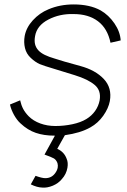

<svg xmlns="http://www.w3.org/2000/svg" viewBox="-20 -598 572 867"><path d="M476 -141.5Q470 -109 446 -75Q422.5 -42 388.5 -23Q365.5 -10 336.8 -1.2Q308 7.5 273 12.5L238.5 74Q269.5 87.5 281 119Q288.5 136 284.5 159.5Q279.5 188.5 259.5 210.5Q243.5 230 218.5 240.5Q193 251 171 249Q147.5 248.5 119 234.5L140.5 196Q169.5 206.5 184.5 206.5Q212 206.5 228 185.5Q238 172.5 240.5 159.5Q242.5 149.5 239.5 138.5Q234 124 223.5 117.5Q218 114.5 207.5 110Q197 105.5 181 100L228 14.5H225Q178.5 14.5 141.8 2Q105 -10.5 73 -40.5Q64.5 -48 57 -58Q49.5 -68 43.2 -79.2Q37 -90.5 32.2 -102.5Q27.5 -114.5 25 -126L71 -145Q76 -122.5 84.8 -106Q93.5 -89.5 109.5 -73Q130.5 -52 162 -40.5Q193.5 -29 230 -29Q269 -29 306.8 -37Q344.5 -45 370 -60.5Q394 -75 409.5 -97Q425 -119 430 -145Q437.5 -189.5 407.5 -214.5Q377.5 -240 317.5 -258.5Q297 -265 220 -288.5Q200.5 -294 185.5 -299.2Q170.5 -304.5 159.5 -308.5Q139 -317.5 119 -336.5Q99 -355 92.8 -381Q86.5 -407 91.5 -435.5Q98.5 -473.5 128 -506Q158.5 -539.5 199 -556Q250.5 -578 312.5 -578Q385.5 -578 434.5 -551Q470.5 -530.5 497 -492Q522.5 -454.5 525 -415.5L479 -405Q465.5 -469.5 422.5 -502Q379.5 -534.5 312.5 -534.5Q249.5 -536.5 198 -509.5Q146.5 -482.5 138.5 -435.5Q134.5 -414.5 138.2 -398.8Q142 -383 153 -371Q164 -359 182.5 -350Q201 -341 227 -333.5Q243 -328 271.5 -319.8Q300 -311.5 342.5 -300Q411 -281.5 449 -241Q486.5 -201 476 -141.5Z"/></svg>

Font: Russisch Sans ExtraLight
Style: Italic
Weight: 200
Width: 4
Italic angle: -10°
Designer: Michael Sharanda (font) & Cristiano Sobral (main changes)
Foundry: Michael Sharanda
Version: Version 2.00;September 8, 2020;FontCreator 13.0.0.2681 64-bi